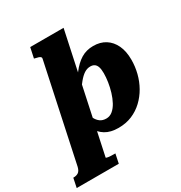

<svg xmlns="http://www.w3.org/2000/svg" viewBox="-302 -916 1224 1296"><g transform="rotate(-30 310.0 -267.5)"><path d="M327 -83Q354 -83 376 -101Q398 -119 414.5 -149.5Q431 -180 442 -216.5Q453 -253 458.5 -289.5Q464 -326 464 -357Q464 -387 458 -405.5Q452 -424 439.5 -433Q427 -442 407 -442Q382 -442 359.5 -427.5Q337 -413 312.5 -383Q288 -353 256 -307L245 -338Q283 -405 319.5 -453Q356 -501 397.5 -526.5Q439 -552 493 -552Q548 -552 587.5 -527Q627 -502 649 -455.5Q671 -409 671 -343Q671 -290 658 -238.5Q645 -187 619.5 -142Q594 -97 557 -62Q520 -27 472.5 -7Q425 13 367 13Q305 13 265 -11.5Q225 -36 204.5 -78Q184 -120 178 -173L229 -190Q236 -159 248 -135Q260 -111 279 -97Q298 -83 327 -83ZM246 223H-82L-67 151H-65Q-42 151 -27 141Q-12 131 -5 103L155 -648Q157 -656 152.5 -661Q148 -666 138 -669.5Q128 -673 113 -676L105 -678L122 -758H382L190 142Q189 144 194.5 146Q200 148 209 149Q218 150 229.5 150.5Q241 151 253 151H261Z"/></g></svg>

Font: Roboto Serif ExtraBold
Style: Italic
Weight: 800
Italic angle: -10°
Version: Version 1.007